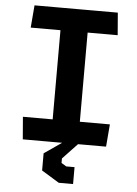

<svg xmlns="http://www.w3.org/2000/svg" viewBox="-62 -777 744 1042"><g transform="rotate(5 310.0 -256.0)"><path d="M235.2 -730H383.2V0H235.2ZM73.1 -122.1H546.9L536.8 0H83.1ZM83.2 -730H536.9L546.9 -607.9H73.1ZM328.4 -21.4 384 0 303.8 84.7V109.3L331 125.8H376.1V217.9H298.2L202.3 159.2V65.6Z"/></g></svg>

Font: Monaspace Krypton Var ExLight
Style: Regular
Weight: 200
Designer: Riley Cran and the Lettermatic Team
Version: Version 1.200 (Monaspace Krypton Var)